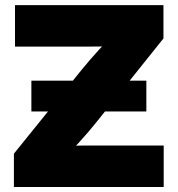

<svg xmlns="http://www.w3.org/2000/svg" viewBox="-20 -748 711 768"><path d="M35.6 0V-133.3L306.6 -468.8Q339.4 -509.3 376.5 -549.6Q413.6 -589.8 452.1 -630.4L470.2 -564.9Q418.9 -562 367.7 -561.8Q316.4 -561.5 264.6 -561.5H40V-727.5H633.8V-594.2L367.2 -261.2Q334.5 -220.2 296.9 -179.2Q259.3 -138.2 220.7 -96.7L202.6 -162.6Q255.9 -165.5 309.3 -165.8Q362.8 -166 416 -166H634.8V0ZM105.5 -302.2V-425.3H565.4V-302.2Z"/></svg>

Font: Inter 24pt Black
Style: Regular
Weight: 900
Designer: Rasmus Andersson
Foundry: rsms
Version: Version 4.001;git-66647c0bb